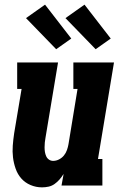

<svg xmlns="http://www.w3.org/2000/svg" viewBox="-20 -799 540 827"><path d="M161 8Q135 8 111.5 -2Q88 -12 72 -30Q56 -48 47.5 -72Q39 -96 36 -121Q33 -146 35 -172Q37 -198 41 -225L73 -416H54V-530H230L176 -206Q174 -196 173 -185.5Q172 -175 172 -164.5Q172 -154 173.5 -144.5Q175 -135 179 -126Q183 -117 191 -111.5Q199 -106 209 -106Q222 -106 234.5 -112.5Q247 -119 255.5 -129.5Q264 -140 268.5 -153Q273 -166 275 -178L314 -416H296V-530H471L402 -114H421V0H245L254 -50Q246 -37 236.5 -26Q227 -15 215 -6.5Q203 2 189 5Q175 8 161 8ZM392 -587 262 -721 344 -779 457 -633ZM222 -587 92 -721 174 -779 287 -633Z"/></svg>

Font: Iosevka Curly Slab HvObl
Style: Regular
Weight: 900
Italic angle: -9°
Monospace: yes
Designer: Belleve Invis
Foundry: Belleve Invis
Version: Version 11.1.0; ttfautohint (v1.8.3)